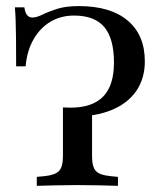

<svg xmlns="http://www.w3.org/2000/svg" viewBox="-20 -602 522 622"><path d="M217.7 -224.2Q208.9 -224.2 200.4 -224.6Q191.9 -225 183.9 -225V-254Q191.1 -254 196.8 -253.6Q202.4 -253.2 208.1 -253.2Q279 -253.2 314.1 -289.1Q349.2 -325 349.2 -399.2Q349.2 -477.4 317.7 -514.5Q286.3 -551.6 220.2 -551.6Q177.4 -551.6 144 -531.9Q110.5 -512.1 89.1 -475.4Q67.7 -438.7 62.9 -387.1H32.3Q32.3 -444.4 31.9 -479.8Q31.5 -515.3 30.6 -537.9Q29.8 -560.5 28.2 -578.2H58.9Q61.3 -561.3 67.7 -553.2Q74.2 -545.2 84.7 -545.2Q98.4 -545.2 116.9 -554.4Q135.5 -563.7 164.1 -573Q192.7 -582.3 235.5 -582.3Q337.9 -582.3 393.5 -535.5Q449.2 -488.7 449.2 -403.2Q449.2 -347.6 421.4 -307.3Q393.5 -266.9 341.5 -245.6Q289.5 -224.2 217.7 -224.2ZM228.2 -2.4Q191.1 -2.4 161.3 -1.6Q131.5 -0.8 99.2 0V-29L125 -31.5Q158.1 -34.7 171 -48Q183.9 -61.3 183.9 -95.2V-240.3Q208.1 -238.7 231.9 -240.3Q255.6 -241.9 278.2 -247.6V-95.2Q278.2 -61.3 290.7 -48Q303.2 -34.7 337.1 -31.5L362.1 -29V0Q330.6 -0.8 300.8 -1.6Q271 -2.4 233.9 -2.4H230.6Z"/></svg>

Font: Playfair 5pt SemiExpanded Light Medium
Style: Regular
Weight: 500
Version: Version 2.203